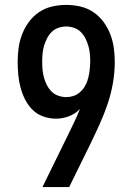

<svg xmlns="http://www.w3.org/2000/svg" viewBox="-20 -763 540 783"><path d="M262 0H153L260 -218Q272 -243 284 -268Q296 -293 306 -319Q288 -299 261.5 -289Q235 -279 208 -279Q182 -279 156.5 -288Q131 -297 112.5 -315.5Q94 -334 82 -358Q70 -382 63.5 -407Q57 -432 54.5 -458.5Q52 -485 52 -511Q52 -540 56 -568.5Q60 -597 70.5 -624Q81 -651 98.5 -674.5Q116 -698 140 -714Q164 -730 192.5 -736.5Q221 -743 250 -743Q279 -743 307.5 -736.5Q336 -730 360 -714Q384 -698 401.5 -674.5Q419 -651 429.5 -624Q440 -597 444 -568.5Q448 -540 448 -511Q448 -467 440.5 -424Q433 -381 419 -339.5Q405 -298 387 -258Q369 -218 350 -179ZM250 -367Q265 -367 279 -371.5Q293 -376 304.5 -385.5Q316 -395 324 -407.5Q332 -420 336.5 -434Q341 -448 343.5 -462.5Q346 -477 347 -492Q347 -497 347.5 -501.5Q348 -506 348 -511Q348 -527 346.5 -543.5Q345 -560 340.5 -575.5Q336 -591 328.5 -606Q321 -621 309.5 -632.5Q298 -644 282 -649.5Q266 -655 250 -655Q234 -655 218 -649.5Q202 -644 190.5 -632.5Q179 -621 171.5 -606Q164 -591 159.5 -575.5Q155 -560 153.5 -543.5Q152 -527 152 -511Q152 -495 153.5 -478.5Q155 -462 159.5 -446Q164 -430 171.5 -415.5Q179 -401 190.5 -389.5Q202 -378 218 -372.5Q234 -367 250 -367Z"/></svg>

Font: Iosevka Semibold
Style: Regular
Weight: 600
Monospace: yes
Designer: Belleve Invis
Foundry: Belleve Invis
Version: Version 33.2.3; ttfautohint (v1.8.4)